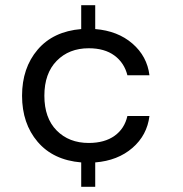

<svg xmlns="http://www.w3.org/2000/svg" viewBox="-20 -631 705 740"><path d="M322 -80Q383 -80 421.5 -107.5Q460 -135 471 -184H556Q547 -110 490.5 -61Q434 -12 347 -5V89H293V-5Q185 -14 125 -84.5Q65 -155 65 -262Q65 -369 125 -439.5Q185 -510 293 -519V-611H347V-519Q434 -512 490.5 -463Q547 -414 556 -341H471Q459 -389 421 -417Q383 -445 322 -445Q246 -445 198.5 -396.5Q151 -348 151 -262Q151 -176 198.5 -128Q246 -80 322 -80Z"/></svg>

Font: DVN-Poppins
Style: Regular
Weight: 400
Designer: Ninad Kale (Devanagari), Jonny Pinhorn (Latin)
Foundry: Indian Type Foundry
Version: 4.004